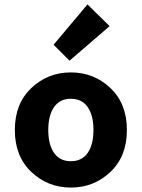

<svg xmlns="http://www.w3.org/2000/svg" viewBox="-20 -835 640 867"><path d="M478.5 -58.5Q404 12 300 12Q196 12 121.5 -58.5Q47 -129 47 -248Q47 -367 121.5 -437.5Q196 -508 300 -508Q404 -508 478.5 -437.5Q553 -367 553 -248Q553 -129 478.5 -58.5ZM224 -144.5Q250 -107 300 -107Q350 -107 376 -144.5Q402 -182 402 -248Q402 -314 376 -351.5Q350 -389 300 -389Q250 -389 224 -351.5Q198 -314 198 -248Q198 -182 224 -144.5ZM294 -561 222 -633 375 -815 475 -717Z"/></svg>

Font: TypoPRO Source Code Pro
Style: Bold
Weight: 700
Monospace: yes
Designer: Paul D. Hunt, Teo Tuominen
Foundry: Adobe Systems Incorporated
Version: Version 2.010;PS 1.0;hotconv 1.0.84;makeotf.lib2.5.63406